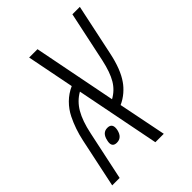

<svg xmlns="http://www.w3.org/2000/svg" viewBox="-219 -721 811 811"><g transform="rotate(-45 186.5 -315.0)"><path d="M404.8 -629.9 356.4 -401.4Q339.8 -321.3 308.6 -277.3Q296.4 -259.3 276.9 -242.4Q257.3 -225.6 233.4 -214.8L276.4 0H226.1L151.9 -376.5Q115.7 -356 94 -318.6Q72.3 -281.2 59.6 -220.7L12.7 0H-31.7L15.1 -221.2Q27.3 -278.8 51.8 -328.1Q66.4 -357.4 89.8 -380.6Q113.3 -403.8 144 -417.5L102.1 -629.9H151.9L225.1 -257.8Q259.8 -276.9 279.5 -310.3Q299.3 -343.8 312 -401.9L360.4 -629.9ZM125.5 -186.5Q150.4 -186.5 150.4 -162.6Q150.4 -156.7 148.9 -149.4Q140.6 -113.3 109.9 -113.3Q85.9 -113.3 85.9 -135.7Q85.9 -141.6 87.9 -149.4Q95.7 -186.5 125.5 -186.5Z"/></g></svg>

Font: Open Sans Hebrew Condensed Light
Style: Italic
Weight: 300
Width: 3
Italic angle: -12°
Foundry: Ascender Corporation, Yanek Iontef
Version: Version 2.001;PS 002.001;hotconv 1.0.70;makeotf.lib2.5.58329